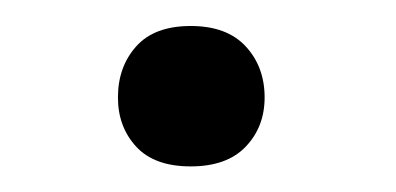

<svg xmlns="http://www.w3.org/2000/svg" viewBox="-20 -122 303 147"><path d="M70.3 -47.4Q70.3 -70.8 84.2 -86.4Q98.1 -102.1 126 -102.1Q153.8 -102.1 168.2 -86.4Q182.6 -70.8 182.6 -47.4Q182.6 -24.9 168.2 -9.8Q153.8 5.4 126 5.4Q98.1 5.4 84.2 -9.8Q70.3 -24.9 70.3 -47.4Z"/></svg>

Font: Roboto-ThirdPerson-AD3FC
Style: ThirdPerson-AD3FC
Weight: 400
Designer: Google
Version: Version 2.137; 2017